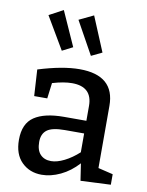

<svg xmlns="http://www.w3.org/2000/svg" viewBox="-91 -881 732 955"><g transform="rotate(10 275.5 -403.0)"><path d="M459 -72 534 -54V-1L382 6L369 -80Q329 -36 280.5 -13Q232 10 186 10Q125 10 85 -29.5Q45 -69 45 -142Q45 -224 96.5 -258.5Q148 -293 246 -293H359V-368Q359 -465 257 -465Q215 -465 158 -448L148 -369H82L74 -502Q197 -540 282 -540Q459 -540 459 -386ZM220 -65Q250 -65 287 -83.5Q324 -102 359 -134V-229H262Q198 -229 172 -209.5Q146 -190 146 -149Q146 -107 166 -86Q186 -65 220 -65ZM231 -642 178 -615 82 -778 153 -816ZM379 -641 325 -615 233 -781 306 -816Z"/></g></svg>

Font: Bitter Pro Medium
Style: Regular
Weight: 500
Designer: Sol Matas, and Bitter project Authors
Foundry: Sol Matas
Version: Version 1.010